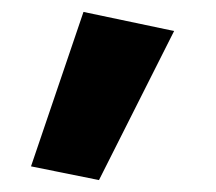

<svg xmlns="http://www.w3.org/2000/svg" viewBox="-20 -130 363 322"><path d="M120 -110 272 -78 146 172 32 149Z"/></svg>

Font: renner_700bold
Style: Bold
Weight: 700
Version: Version 003.000 ; ttfautohint (v0.97) -l 8 -r 50 -G 200 -x 1